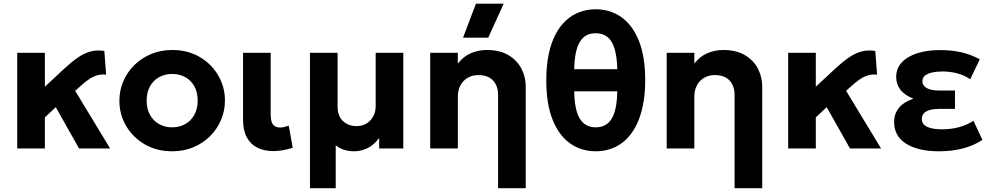

<svg xmlns="http://www.w3.org/2000/svg" viewBox="-20 -784 5228 1014"><path d="M71 0V-505H217V-326L320 -422Q357.5 -456.5 390.5 -479.5Q423.5 -502.5 457.2 -511.8Q491 -521 531 -515L540.5 -390Q512.5 -392.5 490 -385.2Q467.5 -378 446.8 -363.2Q426 -348.5 403 -327.5L377 -304.5L561.5 0H397.5L274.5 -218L217 -164V0Z M889.5 15Q808 15 745 -21.5Q682 -58 646.2 -118.8Q610.5 -179.5 610.5 -252.5Q610.5 -306 631 -354.2Q651.5 -402.5 689 -439.8Q726.5 -477 777.5 -498.5Q828.5 -520 889.5 -520Q971 -520 1033.8 -483.5Q1096.5 -447 1132.2 -386.2Q1168 -325.5 1168 -252.5Q1168 -199.5 1147.5 -151Q1127 -102.5 1089.8 -65.2Q1052.5 -28 1001.5 -6.5Q950.5 15 889.5 15ZM889.5 -111.5Q928 -111.5 958.5 -128.8Q989 -146 1006.5 -177.8Q1024 -209.5 1024 -252.5Q1024 -296 1006.8 -327.5Q989.5 -359 959 -376.2Q928.5 -393.5 889.5 -393.5Q850.5 -393.5 819.8 -376.2Q789 -359 771.8 -327.5Q754.5 -296 754.5 -252.5Q754.5 -209 772 -177.5Q789.5 -146 820 -128.8Q850.5 -111.5 889.5 -111.5Z M1423.5 14Q1376 14 1339.8 -3.8Q1303.5 -21.5 1283.5 -58.5Q1263.5 -95.5 1263.5 -154V-505H1409.5V-181Q1409.5 -142 1421.8 -126.2Q1434 -110.5 1459.5 -110.5Q1469.5 -110.5 1481 -113.2Q1492.5 -116 1505 -120.5L1526 -3.5Q1499 5 1473 9.5Q1447 14 1423.5 14Z M1617 210V-505H1763V-220Q1763 -172 1791 -145Q1819 -118 1863.5 -118Q1892 -118 1914.8 -131.2Q1937.5 -144.5 1950.8 -168.5Q1964 -192.5 1964 -224V-505H2110V0H1982.5V-55.5Q1956 -19 1921.8 -2Q1887.5 15 1849 15Q1822 15 1797.2 7.2Q1772.5 -0.5 1753 -17V210Z M2610.5 210V-282.5Q2610.5 -330.5 2583.8 -359Q2557 -387.5 2506.5 -387.5Q2474.5 -387.5 2450 -373.2Q2425.5 -359 2411.8 -333.5Q2398 -308 2398 -274.5V0H2252V-505H2398V-448Q2427 -486 2466.8 -503Q2506.5 -520 2550 -520Q2620.5 -520 2666.2 -492.2Q2712 -464.5 2734.2 -420.5Q2756.5 -376.5 2756.5 -328V210ZM2425.5 -585 2493.5 -764.5H2640L2558.5 -585Z M3126 15Q3050.5 15 2991.5 -26.2Q2932.5 -67.5 2898.8 -150.8Q2865 -234 2865 -360Q2865 -436 2877.5 -496.2Q2890 -556.5 2913.2 -601.2Q2936.5 -646 2969 -675.8Q3001.5 -705.5 3041.2 -720.2Q3081 -735 3126 -735Q3202 -735 3260.8 -694Q3319.5 -653 3353.5 -569.8Q3387.5 -486.5 3387.5 -360Q3387.5 -284.5 3374.8 -224.2Q3362 -164 3338.8 -119Q3315.5 -74 3283.2 -44.2Q3251 -14.5 3211.2 0.2Q3171.5 15 3126 15ZM3126 -111.5Q3183 -111.5 3210.8 -157.8Q3238.5 -204 3240 -301.5H3012.5Q3013.5 -236.5 3026.2 -194.2Q3039 -152 3063.8 -131.8Q3088.5 -111.5 3126 -111.5ZM3012.5 -418.5H3240Q3238.5 -483.5 3226 -525.8Q3213.5 -568 3188.8 -588.2Q3164 -608.5 3126 -608.5Q3069.5 -608.5 3042 -562.5Q3014.5 -516.5 3012.5 -418.5Z M3859.5 210V-282.5Q3859.5 -330.5 3832.8 -359Q3806 -387.5 3755.5 -387.5Q3723.5 -387.5 3699 -373.2Q3674.5 -359 3660.8 -333.5Q3647 -308 3647 -274.5V0H3501V-505H3647V-448Q3676 -486 3715.8 -503Q3755.5 -520 3799 -520Q3869.5 -520 3915.2 -492.2Q3961 -464.5 3983.2 -420.5Q4005.5 -376.5 4005.5 -328V210Z M4142.5 0V-505H4288.5V-326L4391.5 -422Q4429 -456.5 4462 -479.5Q4495 -502.5 4528.8 -511.8Q4562.5 -521 4602.5 -515L4612 -390Q4584 -392.5 4561.5 -385.2Q4539 -378 4518.2 -363.2Q4497.5 -348.5 4474.5 -327.5L4448.5 -304.5L4633 0H4469L4346 -218L4288.5 -164V0Z M4939 15Q4830.5 15 4766.2 -24.5Q4702 -64 4702 -140.5Q4702 -181.5 4726.5 -213Q4751 -244.5 4803.5 -263Q4756 -282 4734.5 -311Q4713 -340 4713 -377.5Q4713 -422.5 4742.5 -454.2Q4772 -486 4824.2 -502.8Q4876.5 -519.5 4943.5 -519.5Q5005 -519.5 5055.2 -508.2Q5105.5 -497 5154.5 -471L5104 -365.5Q5074.5 -386 5037.2 -396.2Q5000 -406.5 4958 -406.5Q4927 -406.5 4903 -401.2Q4879 -396 4865.2 -384.8Q4851.5 -373.5 4851.5 -355Q4851.5 -331.5 4874.5 -318.8Q4897.5 -306 4937.5 -306H5023.5V-209H4942.5Q4913.5 -209 4892.2 -203.5Q4871 -198 4859.8 -186.2Q4848.5 -174.5 4848.5 -156Q4848.5 -127.5 4876.5 -114.2Q4904.5 -101 4955 -101Q5002 -101 5044 -112.2Q5086 -123.5 5121 -146L5168.5 -45Q5122.5 -15 5065.5 0Q5008.5 15 4939 15Z"/></svg>

Font: Geologica SemiBold
Style: Regular
Weight: 600
Designer: Sindre Bremnes, Frode Helland
Foundry: Monokrom Skriftforlag AS
Version: Version 1.010;gftools[0.9.28]